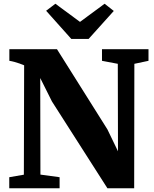

<svg xmlns="http://www.w3.org/2000/svg" viewBox="-20 -1006 825 1026"><path d="M29.5 0V-59L107.5 -72.5L109 -657Q97 -662 83.8 -666.8Q70.5 -671.5 56.8 -675.2Q43 -679 30 -681V-743H284.5L554 -314.5L610.5 -197.5L609.5 -665L525 -681V-743H773.5V-681L698 -665L697 0H554L257.5 -464L195 -589L196 -73L298.5 -59V0ZM361 -798 226.5 -948.5 276 -986 407.5 -889 539 -986 588 -947.5 453.5 -798Z"/></svg>

Font: Merriweather 36pt Black
Style: Regular
Weight: 900
Version: Version 2.100